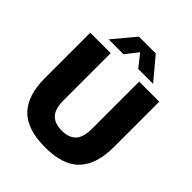

<svg xmlns="http://www.w3.org/2000/svg" viewBox="-256 -1107 1274 1274"><g transform="rotate(45 381.0 -470.0)"><path d="M383 10Q213.5 10 135.2 -71Q57 -152 57 -316.5V-740H249V-298Q249 -217 282.8 -181.8Q316.5 -146.5 383 -146.5Q449 -146.5 482.5 -181.8Q516 -217 516 -298V-740H704.5V-316.5Q704.5 -152 627.2 -71Q550 10 383 10ZM174.5 -795 304 -950H462L591.5 -795H452L383 -882.5L314 -795Z"/></g></svg>

Font: Encode Sans XBd
Style: Regular
Weight: 800
Designer: Multiple Designers
Foundry: Impallari Type
Version: Version 3.002; ttfautohint (v1.8.3) -l 8 -r 50 -G 200 -x 14 